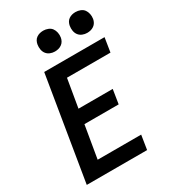

<svg xmlns="http://www.w3.org/2000/svg" viewBox="-227 -1072 1054 1185"><g transform="rotate(-30 300.0 -479.5)"><path d="M33 0 154 -735H584L568 -634H258L224 -433H468L452 -332H208L169 -101H479L463 0ZM505 -811Q488 -811 472 -817.5Q456 -824 446 -837Q436 -850 433 -867.5Q430 -885 433 -903Q435 -915 441 -926.5Q447 -938 458 -945.5Q469 -953 481 -956Q493 -959 506 -959Q523 -959 539.5 -952.5Q556 -946 565.5 -933Q575 -920 578.5 -902.5Q582 -885 579 -867Q577 -855 570.5 -843.5Q564 -832 553 -824.5Q542 -817 530 -814Q518 -811 505 -811ZM275 -811Q258 -811 242 -817.5Q226 -824 216 -837Q206 -850 203 -867.5Q200 -885 203 -903Q205 -915 211 -926.5Q217 -938 228 -945.5Q239 -953 251 -956Q263 -959 276 -959Q293 -959 309.5 -952.5Q326 -946 335.5 -933Q345 -920 348.5 -902.5Q352 -885 349 -867Q347 -855 340.5 -843.5Q334 -832 323 -824.5Q312 -817 300 -814Q288 -811 275 -811Z"/></g></svg>

Font: Iosevka Extended Oblique
Style: Bold
Weight: 700
Width: 7
Italic angle: -9°
Monospace: yes
Designer: Belleve Invis
Foundry: Belleve Invis
Version: Version 32.5.0; ttfautohint (v1.8.4)